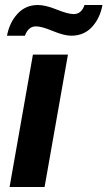

<svg xmlns="http://www.w3.org/2000/svg" viewBox="-20 -743 427 763"><path d="M7.8 -601.1Q17.6 -653.3 49.6 -688.2Q81.5 -723.1 130.9 -723.1Q160.6 -723.1 205.3 -705.1Q250 -687 272.9 -687Q303.7 -687 315.9 -723.1H387.2Q377.4 -670.4 345.5 -635.7Q313.5 -601.1 263.2 -601.1Q234.9 -601.1 190.4 -619.6Q146 -638.2 123 -638.2Q92.3 -638.2 79.1 -601.1ZM18.1 0 110.8 -525.9H250L157.2 0Z"/></svg>

Font: Archivo
Style: Bold Italic
Weight: 700
Italic angle: -10°
Designer: Hector Gatti
Foundry: Omnibus-Type
Version: Version 2.001